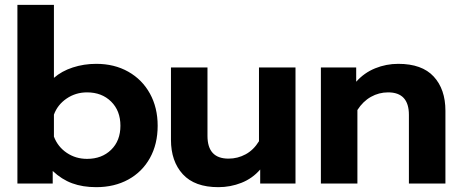

<svg xmlns="http://www.w3.org/2000/svg" viewBox="-20 -759 1910 794"><path d="M198 -52V0H52V-739H203V-437Q235 -465 281 -480Q327 -495 378 -495Q453 -495 510.5 -462.5Q568 -430 600 -372Q632 -314 632 -239Q632 -163 600 -105.5Q568 -48 510.5 -16.5Q453 15 378 15Q322 15 278.5 -1Q235 -17 198 -52ZM478 -239Q478 -301 439.5 -339Q401 -377 340 -377Q293 -377 255.5 -351.5Q218 -326 203 -285V-194Q219 -152 256 -127Q293 -102 340 -102Q401 -102 439.5 -139.5Q478 -177 478 -239Z M687 -181V-480H838V-197Q838 -103 925 -103Q963 -103 996 -121Q1029 -139 1051 -175V-480H1202V0H1056V-58Q1024 -21 978.5 -3Q933 15 883 15Q785 15 736 -38.5Q687 -92 687 -181Z M1307 -480H1453V-421Q1486 -458 1531.5 -476.5Q1577 -495 1627 -495Q1725 -495 1773.5 -442.5Q1822 -390 1822 -301V0H1671V-284Q1671 -377 1585 -377Q1547 -377 1514 -358.5Q1481 -340 1458 -304V0H1307Z"/></svg>

Font: Prompt SemiBold
Style: Regular
Weight: 600
Designer: Katatrad Team
Foundry: CadsonDemak
Version: Version 1.001